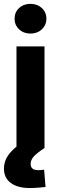

<svg xmlns="http://www.w3.org/2000/svg" viewBox="-31 -761 302 987"><path d="M53.7 0V-522.5H197.8V0ZM122.1 205.6Q60.1 205.6 24.7 179.7Q-10.7 153.8 -10.7 105.5Q-10.7 69.8 9.3 39.8Q29.3 9.8 68.4 -18.1L197.8 0Q158.7 25.4 142.6 43.5Q126.5 61.5 126.5 81.5Q126.5 97.2 136 105.5Q145.5 113.8 165.5 113.8Q172.9 113.8 180.9 113Q189 112.3 195.8 111.3L203.1 200.2Q186.5 202.1 164.1 203.9Q141.6 205.6 122.1 205.6ZM125.5 -588.4Q90.3 -588.4 67.1 -610.4Q43.9 -632.3 43.9 -665Q43.9 -697.8 67.1 -719.5Q90.3 -741.2 125.5 -741.2Q160.6 -741.2 184.1 -719.5Q207.5 -697.8 207.5 -665Q207.5 -632.3 184.1 -610.4Q160.6 -588.4 125.5 -588.4Z"/></svg>

Font: Inter 28pt
Style: Bold
Weight: 700
Designer: Rasmus Andersson
Foundry: rsms
Version: Version 4.001;git-66647c0bb